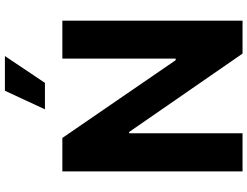

<svg xmlns="http://www.w3.org/2000/svg" viewBox="-132 -867 999 775"><g transform="rotate(-90 367.5 -479.5)"><path d="M313.6 -797.6H420.5L528.8 -959.2H388.8ZM671.5 -727.3H518.5V-269.9H512.1L198.2 -727.3H63.2V0H217V-457.7H222.3L538.7 0H671.5Z"/></g></svg>

Font: TID UI
Style: Bold
Weight: 700
Designer: The TID Project Authors
Foundry: Bakken & Bæck
Version: Version 1.001;hotconv 1.0.109;makeotfexe 2.5.65596